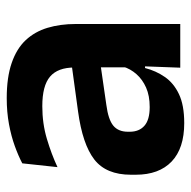

<svg xmlns="http://www.w3.org/2000/svg" viewBox="-19 -523 554 556"><g transform="rotate(-90 258.0 -245.0)"><path d="M340 0 344.5 -120 341 -131V-284.5L340.5 -306.5Q340.5 -354.5 314.2 -377Q288 -399.5 228.5 -399.5Q178 -399.5 133.8 -386.2Q89.5 -373 52 -355.5L63 -457.5Q85 -469 113.2 -479.2Q141.5 -489.5 176.5 -496Q211.5 -502.5 252 -502.5Q312 -502.5 353.5 -488.2Q395 -474 419.8 -447.5Q444.5 -421 455.5 -384.2Q466.5 -347.5 466.5 -303V0ZM179.5 11.5Q106.5 11.5 68.2 -25Q30 -61.5 30 -129V-143Q30 -214.5 74 -248.8Q118 -283 213.5 -296L352.5 -315L360 -232.5L232 -214Q190 -208.5 172.2 -194Q154.5 -179.5 154.5 -151.5V-146.5Q154.5 -119 171.8 -103.8Q189 -88.5 226 -88.5Q259 -88.5 282.5 -99Q306 -109.5 321.2 -126.8Q336.5 -144 343 -165.5L361 -102H339Q331 -70.5 313.2 -44.8Q295.5 -19 263.5 -3.8Q231.5 11.5 179.5 11.5Z"/></g></svg>

Font: Anek Gujarati Medium SemiBold
Style: Regular
Weight: 600
Version: Version 1.003